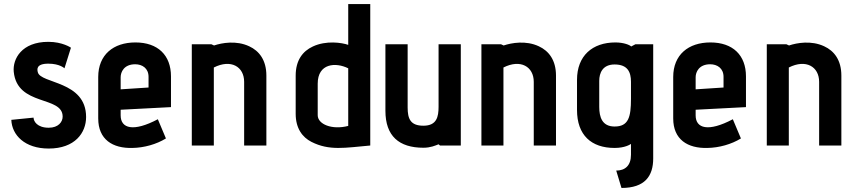

<svg xmlns="http://www.w3.org/2000/svg" viewBox="-20 -720 4250 950"><path d="M36 -127C39 -52 102 15 221 15C351 15 406 -63 406 -141C406 -321 180 -305 167 -363C164 -375 157 -405 219 -405C276 -405 299 -382 299 -382L331 -484C331 -484 290 -513 219 -513C87 -513 42 -428 48 -365C65 -192 290 -248 290 -143C290 -117 269 -88 221 -88C164 -88 146 -120 146 -138Z M826 -190V-342C826 -447 761 -510 650 -510C541 -510 466 -449 466 -339V-134C466 -30 537 15 636 12C693 11 754 -6 801 -35L761 -130C640 -66 577 -84 577 -149V-177ZM715 -287 577 -278V-338C577 -363 593 -402 649 -402C684 -402 715 -382 715 -340Z M1298 0V-346C1298 -422 1263 -468 1213 -491C1149 -521 1078 -508 1039 -495L1026 -501H929V0H1038V-386C1123 -429 1188 -390 1188 -315V0Z M1443 -157C1443 -85 1476 -41 1521 -18C1610 27 1687 11 1812 0V-700H1703V-498C1672 -509 1594 -521 1528 -490C1478 -467 1443 -422 1443 -346ZM1703 -97C1623 -76 1552 -105 1552 -150V-306C1552 -407 1641 -413 1703 -382Z M2260 0V-501H2150V-192C2150 -142 2141 -98 2075 -98C2011 -98 1997 -132 1997 -188V-501H1887V-172C1887 -47 1954 11 2075 11C2111 11 2134 0 2150 -6L2157 0Z M2731 0V-346C2731 -422 2696 -468 2646 -491C2582 -521 2511 -508 2472 -495L2459 -501H2362V0H2471V-386C2556 -429 2621 -390 2621 -315V0Z M3055 210C3171 210 3212 151 3212 64V-501H3124L3103 -490C3097 -497 3067 -510 3025 -510C2911 -510 2835 -444 2835 -325V-176C2835 -51 2906 12 3021 12C3072 12 3098 -5 3102 -8V46C3102 99 3073 124 3029 124ZM3102 -231C3102 -141 3090 -94 3021 -94C2959 -94 2945 -141 2945 -191V-320C2945 -358 2961 -401 3021 -401C3086 -401 3102 -363 3102 -315Z M3671 -190V-342C3671 -447 3606 -510 3495 -510C3386 -510 3311 -449 3311 -339V-134C3311 -30 3382 15 3481 12C3538 11 3599 -6 3646 -35L3606 -130C3485 -66 3422 -84 3422 -149V-177ZM3560 -287 3422 -278V-338C3422 -363 3438 -402 3494 -402C3529 -402 3560 -382 3560 -340Z M4143 0V-346C4143 -422 4108 -468 4058 -491C3994 -521 3923 -508 3884 -495L3871 -501H3774V0H3883V-386C3968 -429 4033 -390 4033 -315V0Z"/></svg>

Font: Advent Pro
Style: Bold
Weight: 700
Designer: Andreas Kalpakidis
Foundry: Andreas Kalpakidis
Version: Version 2.002 2008